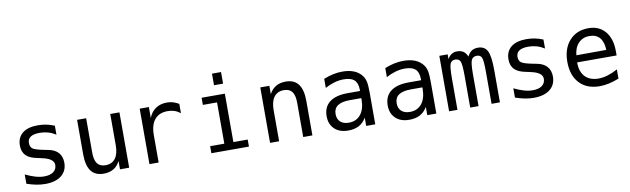

<svg xmlns="http://www.w3.org/2000/svg" viewBox="-41 -1083 5082 1548"><g transform="rotate(-10 2500.0 -309.5)"><path d="M391.6 -437.5V-364.3Q360.4 -383.8 328.1 -393.1Q295.9 -402.3 261.7 -402.3Q210.9 -402.3 186 -385.7Q161.1 -369.1 161.1 -335.9Q161.1 -305.7 179.7 -290.5Q198.2 -275.4 272.5 -260.7L302.7 -254.9Q358.4 -245.1 386.7 -213.4Q415 -181.6 415 -130.9Q415 -64.5 367.7 -26.4Q320.3 11.7 234.4 11.7Q200.2 11.7 163.6 4.9Q127 -2 84 -16.6V-92.8Q126 -72.3 164.1 -61Q202.1 -49.8 236.3 -49.8Q286.1 -49.8 313 -70.3Q339.8 -90.8 339.8 -126Q339.8 -178.7 240.2 -198.2L237.3 -199.2L210 -205.1Q144.5 -216.8 115.2 -247.1Q85.9 -277.3 85.9 -328.1Q85.9 -393.6 129.9 -429.2Q173.8 -464.8 255.9 -464.8Q292 -464.8 325.7 -458Q359.4 -451.2 391.6 -437.5Z M576.2 -171.9V-453.1H650.4V-171.9Q650.4 -110.4 672.4 -81.5Q694.3 -52.7 739.3 -52.7Q792 -52.7 819.8 -89.8Q847.7 -127 847.7 -196.3V-453.1H922.9V0H847.7V-68.4Q828.1 -28.3 793.9 -8.3Q759.8 11.7 713.9 11.7Q643.6 11.7 609.9 -33.7Q576.2 -79.1 576.2 -171.9Z M1410.2 -360.4Q1386.7 -378.9 1361.8 -387.2Q1336.9 -395.5 1306.6 -395.5Q1237.3 -395.5 1200.7 -351.6Q1164.1 -307.6 1164.1 -225.6V0H1088.9V-454.1H1164.1V-364.3Q1182.6 -413.1 1221.2 -439Q1259.8 -464.8 1312.5 -464.8Q1340.8 -464.8 1364.3 -457.5Q1387.7 -450.2 1410.2 -436.5Z M1711.9 -630.9H1786.1V-536.1H1711.9ZM1595.7 -454.1H1786.1V-57.6H1903.3V0H1595.7V-57.6H1711.9V-395.5H1595.7Z M2422.9 -281.2V0H2347.7V-281.2Q2347.7 -341.8 2326.2 -370.6Q2304.7 -399.4 2258.8 -399.4Q2207 -399.4 2178.7 -362.8Q2150.4 -326.2 2150.4 -255.9V0H2076.2V-454.1H2150.4V-385.7Q2170.9 -424.8 2204.6 -444.8Q2238.3 -464.8 2285.2 -464.8Q2354.5 -464.8 2388.7 -419.4Q2422.9 -374 2422.9 -281.2Z M2768.6 -227.5Q2703.1 -227.5 2669.9 -205.1Q2636.7 -182.6 2636.7 -136.7Q2636.7 -95.7 2661.6 -72.8Q2686.5 -49.8 2730.5 -49.8Q2792 -49.8 2827.1 -92.8Q2862.3 -135.7 2863.3 -211.9V-227.5ZM2937.5 -258.8V0H2863.3V-67.4Q2838.9 -26.4 2802.7 -7.3Q2766.6 11.7 2714.8 11.7Q2644.5 11.7 2603.5 -27.3Q2562.5 -66.4 2562.5 -131.8Q2562.5 -207 2613.3 -246.6Q2664.1 -286.1 2762.7 -286.1H2863.3V-297.9Q2862.3 -352.5 2835 -377Q2807.6 -401.4 2749 -401.4Q2710.9 -401.4 2671.9 -390.1Q2632.8 -378.9 2595.7 -358.4V-432.6Q2636.7 -449.2 2674.8 -457Q2712.9 -464.8 2749 -464.8Q2804.7 -464.8 2844.7 -448.2Q2884.8 -431.6 2909.2 -398.4Q2924.8 -377.9 2931.2 -348.1Q2937.5 -318.4 2937.5 -258.8Z M3268.6 -227.5Q3203.1 -227.5 3169.9 -205.1Q3136.7 -182.6 3136.7 -136.7Q3136.7 -95.7 3161.6 -72.8Q3186.5 -49.8 3230.5 -49.8Q3292 -49.8 3327.1 -92.8Q3362.3 -135.7 3363.3 -211.9V-227.5ZM3437.5 -258.8V0H3363.3V-67.4Q3338.9 -26.4 3302.7 -7.3Q3266.6 11.7 3214.8 11.7Q3144.5 11.7 3103.5 -27.3Q3062.5 -66.4 3062.5 -131.8Q3062.5 -207 3113.3 -246.6Q3164.1 -286.1 3262.7 -286.1H3363.3V-297.9Q3362.3 -352.5 3335 -377Q3307.6 -401.4 3249 -401.4Q3210.9 -401.4 3171.9 -390.1Q3132.8 -378.9 3095.7 -358.4V-432.6Q3136.7 -449.2 3174.8 -457Q3212.9 -464.8 3249 -464.8Q3304.7 -464.8 3344.7 -448.2Q3384.8 -431.6 3409.2 -398.4Q3424.8 -377.9 3431.2 -348.1Q3437.5 -318.4 3437.5 -258.8Z M3772.5 -407.2Q3786.1 -436.5 3807.1 -450.7Q3828.1 -464.8 3858.4 -464.8Q3913.1 -464.8 3935.5 -422.4Q3958 -379.9 3958 -262.7V0H3889.6V-259.8Q3889.6 -355.5 3878.9 -378.9Q3868.2 -402.3 3839.8 -402.3Q3807.6 -402.3 3795.4 -377.4Q3783.2 -352.5 3783.2 -259.8V0H3714.8V-259.8Q3714.8 -356.4 3703.6 -379.4Q3692.4 -402.3 3662.1 -402.3Q3632.8 -402.3 3621.6 -377.4Q3610.4 -352.5 3610.4 -259.8V0H3542V-454.1H3610.4V-415Q3623 -439.5 3643.1 -452.1Q3663.1 -464.8 3688.5 -464.8Q3719.7 -464.8 3740.2 -450.7Q3760.7 -436.5 3772.5 -407.2Z M4391.6 -437.5V-364.3Q4360.4 -383.8 4328.1 -393.1Q4295.9 -402.3 4261.7 -402.3Q4210.9 -402.3 4186 -385.7Q4161.1 -369.1 4161.1 -335.9Q4161.1 -305.7 4179.7 -290.5Q4198.2 -275.4 4272.5 -260.7L4302.7 -254.9Q4358.4 -245.1 4386.7 -213.4Q4415 -181.6 4415 -130.9Q4415 -64.5 4367.7 -26.4Q4320.3 11.7 4234.4 11.7Q4200.2 11.7 4163.6 4.9Q4127 -2 4084 -16.6V-92.8Q4126 -72.3 4164.1 -61Q4202.1 -49.8 4236.3 -49.8Q4286.1 -49.8 4313 -70.3Q4339.8 -90.8 4339.8 -126Q4339.8 -178.7 4240.2 -198.2L4237.3 -199.2L4210 -205.1Q4144.5 -216.8 4115.2 -247.1Q4085.9 -277.3 4085.9 -328.1Q4085.9 -393.6 4129.9 -429.2Q4173.8 -464.8 4255.9 -464.8Q4292 -464.8 4325.7 -458Q4359.4 -451.2 4391.6 -437.5Z M4950.2 -245.1V-209H4627V-207Q4627 -131.8 4666 -91.3Q4705.1 -50.8 4775.4 -50.8Q4811.5 -50.8 4850.1 -62.5Q4888.7 -74.2 4932.6 -97.7V-22.5Q4890.6 -5.9 4851.1 2.9Q4811.5 11.7 4774.4 11.7Q4668.9 11.7 4609.4 -51.8Q4549.8 -115.2 4549.8 -226.6Q4549.8 -335 4607.9 -399.9Q4666 -464.8 4763.7 -464.8Q4850.6 -464.8 4900.4 -405.8Q4950.2 -346.7 4950.2 -245.1ZM4876 -267.6Q4874 -333 4844.7 -367.2Q4815.4 -401.4 4759.8 -401.4Q4707 -401.4 4671.9 -365.7Q4636.7 -330.1 4630.9 -266.6Z"/></g></svg>

Font: BabelStone Marchen
Style: Regular
Weight: 400
Designer: Andrew West
Foundry: Andrew West
Version: Version 9.003 2021-11-11